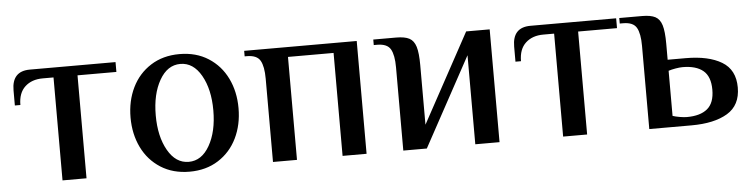

<svg xmlns="http://www.w3.org/2000/svg" viewBox="-37 -634 3123 797"><g transform="rotate(-5 1524.5 -235.0)"><path d="M197 -429H152Q106 -429 78 -403Q50 -377 50 -327H27V-390Q27 -470 102 -470H459V-429H297V0H197Z M501 -235Q501 -304 528 -359.5Q555 -415 606 -447.5Q657 -480 726 -480Q795 -480 846 -447.5Q897 -415 924 -359.5Q951 -304 951 -235Q951 -166 924 -110.5Q897 -55 846 -22.5Q795 10 726 10Q657 10 606 -22.5Q555 -55 528 -110.5Q501 -166 501 -235ZM846 -235Q846 -323 813 -381Q780 -439 726 -439Q672 -439 639 -381Q606 -323 606 -235Q606 -147 639 -89Q672 -31 726 -31Q780 -31 813 -89Q846 -147 846 -235Z M1074 -347Q1074 -398 1060 -422.5Q1046 -447 1004 -447H995V-470H1464V0H1364V-429H1174V0H1074Z M1617 -347Q1617 -398 1603 -422.5Q1589 -447 1547 -447H1533V-470H1628Q1664 -470 1683 -460Q1702 -450 1710 -424Q1718 -398 1718 -347V-99L1920 -470H2018V0H1917V-371L1715 0H1617Z M2283 -429H2238Q2192 -429 2164 -403Q2136 -377 2136 -327H2113V-390Q2113 -470 2188 -470H2545V-429H2383V0H2283Z M2642 -347Q2642 -398 2628 -422.5Q2614 -447 2572 -447H2558V-470H2653Q2689 -470 2708 -460Q2727 -450 2735 -424Q2743 -398 2743 -347V-280H2818Q2913 -280 2968 -247Q3023 -214 3023 -140Q3023 -66 2968 -33Q2913 0 2818 0H2642ZM2917 -140Q2917 -195 2887.5 -219.5Q2858 -244 2802 -244Q2790 -244 2772.5 -241Q2755 -238 2743 -234V-46Q2755 -42 2772.5 -39Q2790 -36 2802 -36Q2858 -36 2887.5 -60.5Q2917 -85 2917 -140Z"/></g></svg>

Font: El Messiri Medium
Style: Regular
Weight: 500
Designer: Mohamed Gaber
Foundry: Kief Type Foundry
Version: Version 2.007